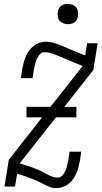

<svg xmlns="http://www.w3.org/2000/svg" viewBox="-20 -957 521 985"><path d="M269 8Q247 8 227.5 -1Q208 -10 189.5 -19.5Q171 -29 151.5 -37Q132 -45 111 -52L68 -66L57 0H3L25 -137L196 -355H116V-409H239L404 -618L368 -633Q348 -641 328.5 -649.5Q309 -658 289 -666.5Q269 -675 249 -682Q229 -689 206 -689Q197 -689 189.5 -683Q182 -677 177 -669Q172 -661 168 -653Q164 -645 162 -636.5Q160 -628 158 -619.5Q156 -611 154 -602L147 -556H87L94 -602Q97 -618 101 -634Q105 -650 111.5 -665.5Q118 -681 128 -695.5Q138 -710 152 -721Q166 -732 182.5 -737.5Q199 -743 215 -743Q239 -743 261 -735.5Q283 -728 304.5 -719Q326 -710 347 -701Q368 -692 390 -683L417 -673L427 -735H481L459 -598L310 -409H372V-355H267L81 -119L130 -103Q149 -97 167.5 -89.5Q186 -82 203 -72.5Q220 -63 238.5 -54.5Q257 -46 278 -46Q287 -46 294.5 -52Q302 -58 307 -66Q312 -74 316 -82Q320 -90 322 -98.5Q324 -107 326 -115.5Q328 -124 330 -133L337 -179H397L390 -133Q387 -117 383 -101Q379 -85 372.5 -69.5Q366 -54 356 -39.5Q346 -25 332 -14Q318 -3 301.5 2.5Q285 8 269 8ZM328 -833Q316 -833 304.5 -837.5Q293 -842 285.5 -851Q278 -860 276.5 -872.5Q275 -885 277 -898Q278 -906 282.5 -914.5Q287 -923 294.5 -928Q302 -933 310.5 -935Q319 -937 328 -937Q340 -937 352 -932.5Q364 -928 371 -919Q378 -910 380 -897.5Q382 -885 379 -872Q378 -864 373.5 -855.5Q369 -847 362 -842Q355 -837 346 -835Q337 -833 328 -833Z"/></svg>

Font: Iosevka QP Light
Style: Italic
Weight: 300
Italic angle: -9°
Designer: Belleve Invis
Foundry: Belleve Invis
Version: Version 20.0.0; ttfautohint (v1.8.4)